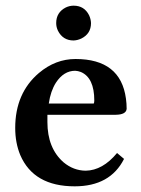

<svg xmlns="http://www.w3.org/2000/svg" viewBox="-20 -654 501 684"><path d="M180.2 -571.8Q180.2 -609.9 214.4 -627.4Q228 -633.8 242.2 -633.8Q280.3 -633.8 297.4 -599.6Q303.7 -585.9 304.2 -571.8Q304.2 -533.7 269.5 -516.6Q255.9 -510.3 242.2 -509.8Q204.1 -509.8 186.5 -544.4Q180.2 -557.6 180.2 -571.8ZM153.8 -285.2H314Q315.9 -288.6 315.9 -295.9Q315.9 -377 268.1 -397.5Q257.8 -401.4 248 -401.9Q207 -401.9 179.2 -359.4Q160.2 -329.6 153.8 -285.2ZM397 -108.9 421.9 -87.9Q372.6 9.8 246.1 9.8Q100.1 9.8 52.2 -101.6Q34.2 -145 34.2 -198.2Q34.2 -322.3 118.7 -394Q177.7 -443.8 249 -443.8Q409.7 -443.8 428.7 -302.7Q431.2 -284.7 431.2 -266.1Q429.2 -245.6 392.1 -245.1H148.9V-219.2Q148.9 -126 206.5 -75.7Q241.7 -46.4 285.2 -45.9Q345.7 -46.9 397 -108.9Z"/></svg>

Font: Linux Libertine O
Style: Semibold
Weight: 700
Designer: Philipp H. Poll
Foundry: Philipp H. Poll
Version: Version 5.0.0